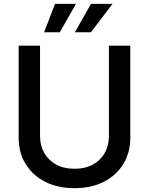

<svg xmlns="http://www.w3.org/2000/svg" viewBox="-20 -964 772 995"><path d="M366.2 11.2Q278.8 11.2 213.6 -22.2Q148.4 -55.7 112.5 -114.7Q76.7 -173.8 76.7 -250V-727.5H187.5V-258.8Q187.5 -209.5 209.2 -171.4Q231 -133.3 271 -111.3Q311 -89.4 366.2 -89.4Q421.4 -89.4 461.4 -111.3Q501.5 -133.3 522.9 -171.4Q544.4 -209.5 544.4 -258.8V-727.5H655.3V-250Q655.3 -173.8 619.4 -114.7Q583.5 -55.7 518.6 -22.2Q453.6 11.2 366.2 11.2ZM290 -796.9H208.5L265.1 -943.8H373.5ZM451.2 -796.9H368.2L451.2 -943.8H563Z"/></svg>

Font: Inter 18pt Medium
Style: Regular
Weight: 500
Designer: Rasmus Andersson
Foundry: rsms
Version: Version 4.001;git-66647c0bb